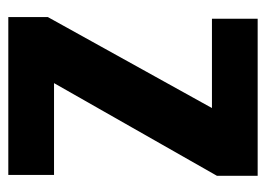

<svg xmlns="http://www.w3.org/2000/svg" viewBox="-109 -531 640 462"><g transform="rotate(90 211.0 -300.0)"><path d="M21 0V-95L240 -490H25V-600H403V-502L180 -110H401V0Z"/></g></svg>

Font: Big Shoulders Text Thin Black
Style: Regular
Weight: 900
Version: Version 2.002